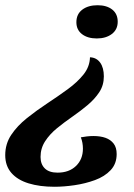

<svg xmlns="http://www.w3.org/2000/svg" viewBox="-50 -547 514 734"><path d="M158 167Q102 167 59.5 154Q17 141 -6.5 114Q-30 87 -30 46Q-30 3 -7 -31.5Q16 -66 53 -95.5Q90 -125 131 -152Q172 -179 209 -206Q246 -233 269.5 -262.5Q293 -292 294 -328Q319 -327 333 -307.5Q347 -288 347 -255Q347 -221 329.5 -194.5Q312 -168 284.5 -145Q257 -122 226 -100.5Q195 -79 167.5 -56.5Q140 -34 122.5 -7Q105 20 105 53Q105 81 121.5 97Q138 113 170 113Q214 113 240.5 87.5Q267 62 267 21Q267 10 265 -1Q263 -12 259 -22Q269 -24 282 -25.5Q295 -27 307 -27Q334 -27 353.5 -20Q373 -13 384.5 2Q396 17 396 42Q396 79 373 103.5Q350 128 313 141.5Q276 155 235 161Q194 167 158 167ZM320 -400Q285 -400 263.5 -416.5Q242 -433 242 -462Q242 -493 264.5 -510Q287 -527 323 -527Q358 -527 379 -510.5Q400 -494 400 -464Q400 -434 377.5 -417Q355 -400 320 -400Z"/></svg>

Font: Sansita Swashed Light Medium
Style: Regular
Weight: 500
Version: Version 1.003